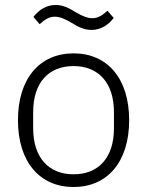

<svg xmlns="http://www.w3.org/2000/svg" viewBox="-20 -738 590 770"><path d="M347 -618C386 -618 415 -639 436 -666L411 -695C390 -676 373 -665 350 -665C332 -665 312 -672 282 -690C256 -706 233 -718 203 -718C164 -718 135 -697 114 -670L139 -641C160 -660 177 -671 200 -671C218 -671 238 -664 268 -646C294 -630 317 -618 347 -618ZM275 12C410 12 498 -88 498 -256C498 -424 410 -524 275 -524C140 -524 52 -424 52 -256C52 -88 140 12 275 12ZM275 -39C176 -39 113 -105 113 -224V-288C113 -408 176 -473 275 -473C374 -473 437 -407 437 -288V-224C437 -104 374 -39 275 -39Z"/></svg>

Font: IBM Plex Devanagari Light
Style: Regular
Weight: 300
Designer: Mike Abbink, Paul van der Laan, Pieter van Rosmalen, Erin McLaughlin
Foundry: Bold Monday
Version: Version 1.0